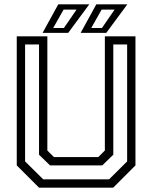

<svg xmlns="http://www.w3.org/2000/svg" viewBox="-20 -868 704 888"><path d="M160.5 0 57.5 -103V-700H199V-172L229.5 -141.5H434.5L465 -172V-700H606.5V-103L503.5 0ZM180 -38.5H484.5L568 -121.5V-662.5H504V-152.5L453 -103H211.5L160.5 -152.5V-662.5H96V-121.5ZM353 -716 425.5 -848H569L471.5 -716ZM226 -738.5H275.5L334 -823.5H274ZM177 -716 249.5 -848H393L295.5 -716ZM402 -738.5H451.5L510 -823.5H450Z"/></svg>

Font: Tourney
Style: Regular
Weight: 400
Designer: Tyler Finck
Foundry: Etcetera Type Co
Version: Version 1.015